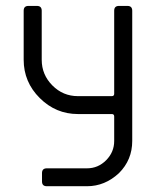

<svg xmlns="http://www.w3.org/2000/svg" viewBox="-20 -645 540 665"><path d="M438 -607.9V-156.7Q438 -91.3 392.1 -45.4Q343.3 0 281.2 0H142.1Q125.5 0 125.5 -16.6V-45.4Q125.5 -62 142.1 -62H281.2Q319.8 -62 347.7 -90.1Q375.5 -118.2 375.5 -156.7V-241.7Q375.5 -250 367.2 -250H250Q173.3 -250 117.7 -305.4Q62 -360.8 62 -438V-607.9Q62 -624.5 78.6 -624.5H107.9Q124.5 -624.5 124.5 -607.9V-438Q124.5 -386.2 161.4 -349.1Q198.2 -312 250 -312H367.2Q375.5 -312 375.5 -320.3V-607.9Q375.5 -624.5 392.1 -624.5H421.4Q438 -624.5 438 -607.9Z"/></svg>

Font: GOSTRUS
Style: type_B
Weight: 400
Designer: Юрий и Татьяна Кривогуз
Version: Version 02.00